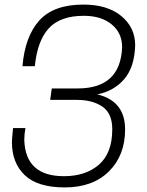

<svg xmlns="http://www.w3.org/2000/svg" viewBox="-20 -809 640 838"><path d="M263 9Q144 9 88 -44.5Q32 -98 32 -189Q32 -200 37 -250H91Q86 -222 86 -198Q91 -40 259 -40Q354 -40 412 -90.5Q470 -141 470 -245Q470 -314 427 -343.5Q384 -373 316 -373H199L206 -423H319Q506 -423 513 -603Q513 -665 467.5 -702.5Q422 -740 346 -740Q243 -740 193 -685.5Q143 -631 132 -520H78Q89 -650 151.5 -719.5Q214 -789 344 -789Q449 -789 509.5 -739Q570 -689 570 -611Q567 -516 522.5 -464Q478 -412 405 -397Q526 -368 526 -244Q526 -131 455.5 -61Q385 9 263 9Z"/></svg>

Font: Tanohe Sans Light
Style: Italic
Weight: 300
Designer: Village Type and Design LLC & Cristiano Sobral
Foundry: Cooper Hewitt Smithsonian Design Museum
Version: Version 1.00;September 29, 2021;FontCreator 13.0.0.2655 64-b